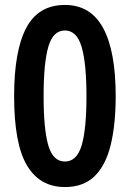

<svg xmlns="http://www.w3.org/2000/svg" viewBox="-20 -745 526 775"><path d="M447 -357Q447 -245 427.5 -162.5Q408 -80 363 -35Q318 10 242 10Q141 10 89 -77Q37 -164 37 -357Q37 -540 86 -632.5Q135 -725 242 -725Q346 -725 396.5 -631.5Q447 -538 447 -357ZM156 -357Q156 -223 175 -158Q194 -93 242 -93Q290 -93 309.5 -158Q329 -223 329 -357Q329 -489 309.5 -555.5Q290 -622 242 -622Q194 -622 175 -556Q156 -490 156 -357Z"/></svg>

Font: Noto Sans Gujarati Condensed SemiBold
Style: Regular
Weight: 600
Width: 3
Designer: Jelle Bosma - Monotype Design Team, Universal Thirst
Foundry: Monotype Imaging Inc.
Version: Version 2.106; ttfautohint (v1.8.4.7-5d5b)